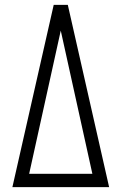

<svg xmlns="http://www.w3.org/2000/svg" viewBox="-20 -770 500 790"><path d="M31 0 201 -750H259L429 0ZM100 -55H360L230 -644Z"/></svg>

Font: Mohave Light
Style: Regular
Weight: 300
Designer: Gumpita Rahayu
Foundry: Tokotype
Version: Version 2.003